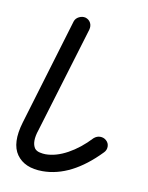

<svg xmlns="http://www.w3.org/2000/svg" viewBox="-59 -466 405 525"><g transform="rotate(10 144.0 -203.5)"><path d="M94 14Q44 14 22 -17Q0 -48 18 -108L107 -404Q110 -413 119 -417.5Q128 -422 137 -420Q147 -417 151.5 -408.5Q156 -400 153 -389L64 -95Q52 -60 64 -43Q69 -37 78 -35Q87 -33 94 -33Q123 -33 155 -50.5Q187 -68 216 -99Q224 -106 233.5 -106Q243 -106 250 -100Q258 -93 258 -83Q258 -73 251 -66Q174 14 94 14Z"/></g></svg>

Font: Zen Kurenaido
Style: ARC
Weight: 400
Designer: Yoshimichi Ohira
Foundry: Positype
Version: Version 1.001